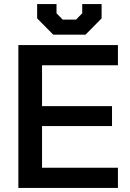

<svg xmlns="http://www.w3.org/2000/svg" viewBox="-20 -921 638 941"><path d="M70 -700H558V-601H186V-401H529V-303H186V-99H558V0H70ZM162 -831V-901H257V-856L287 -825H353L383 -856V-901H478V-831L399 -751H241Z"/></svg>

Font: Chakra Petch SemiBold
Style: Regular
Weight: 600
Designer: Katatrad Aksorn Co.,Ltd.
Foundry: Cadson Demak Co.,Ltd.
Version: Version 1.000; ttfautohint (v1.6)